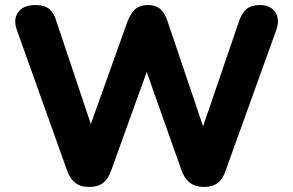

<svg xmlns="http://www.w3.org/2000/svg" viewBox="-20 -734 1164 763"><path d="M334 9Q300 9 279 -7.5Q258 -24 246 -58L47 -615Q32 -657 52 -685.5Q72 -714 122 -714Q157 -714 176 -698Q195 -682 205 -647L341 -241L486 -647Q499 -682 518 -698Q537 -714 568 -714Q599 -714 617.5 -697.5Q636 -681 647 -646L787 -232L929 -647Q940 -681 959 -697.5Q978 -714 1012 -714Q1055 -714 1074 -685.5Q1093 -657 1078 -615L877 -57Q866 -23 845.5 -7Q825 9 790 9Q724 9 701 -58L563 -448L422 -57Q410 -23 389.5 -7Q369 9 334 9Z"/></svg>

Font: Chiron GoRound TC EB
Style: Regular
Weight: 700
Designer: Ryoko NISHIZUKA 西塚涼子 (kana, bopomofo & ideographs); Paul D. Hunt (Latin, Greek & Cyrillic); Sandoll Communications 산돌커뮤니
Foundry: Adobe
Version: Version 1.000;hotconv 1.1.1;makeotfexe 2.6.0